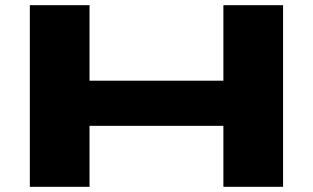

<svg xmlns="http://www.w3.org/2000/svg" viewBox="-20 -720 1206 740"><path d="M95 0V-700H325V-409H841V-700H1071V0H841V-235H325V0Z"/></svg>

Font: Georama ExtraExtended
Style: Bold
Weight: 700
Width: 8
Designer: Jean-Baptiste Levee
Foundry: Production Type
Version: Version 1.000